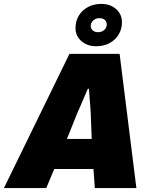

<svg xmlns="http://www.w3.org/2000/svg" viewBox="-58 -964 774 984"><path d="M-38 0 298 -688H555L641 0H428L421 -98H220L179 0ZM285 -252H412L407 -384Q406 -399 405 -414.5Q404 -430 402.5 -446Q401 -462 400 -478Q399 -494 398 -509H392Q384 -490 374.5 -468Q365 -446 356 -425Q347 -404 338 -384ZM435 -727Q389 -727 359 -753.5Q329 -780 329 -820Q329 -856 346 -884Q363 -912 393 -928Q423 -944 461 -944Q507 -944 537 -917.5Q567 -891 567 -850Q567 -815 550 -787Q533 -759 503.5 -743Q474 -727 435 -727ZM444 -799Q457 -799 467 -804Q477 -809 483 -818Q489 -827 489 -839Q489 -853 479 -862Q469 -871 452 -871Q439 -871 429 -865.5Q419 -860 413 -851Q407 -842 407 -830Q407 -817 417.5 -808Q428 -799 444 -799Z"/></svg>

Font: Archivo SemiCondensed Black
Style: Italic
Weight: 900
Width: 4
Italic angle: -10°
Designer: Hector Gatti
Foundry: Omnibus-Type
Version: Version 2.001